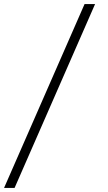

<svg xmlns="http://www.w3.org/2000/svg" viewBox="-67 -720 535 949"><path d="M-47 209 351 -700H403L5 209Z"/></svg>

Font: Red Hat Text Light
Style: Regular
Weight: 300
Designer: Pentagram, MCKL
Foundry: Pentagram, MCKL
Version: Version 1.023; ttfautohint (v1.8.3)